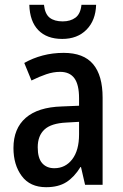

<svg xmlns="http://www.w3.org/2000/svg" viewBox="-20 -769 513 799"><path d="M245 -549Q328 -549 367.5 -502Q407 -455 407 -363V0H334L317 -74H315Q289 -32 256 -11Q223 10 172 10Q105 10 70.5 -36.5Q36 -83 36 -153Q36 -234 87 -278.5Q138 -323 237 -326L309 -329V-360Q309 -417 289.5 -443.5Q270 -470 230 -470Q202 -470 172.5 -460Q143 -450 111 -434L81 -507Q116 -527 157.5 -538Q199 -549 245 -549ZM256 -259Q193 -256 165 -230Q137 -204 137 -156Q137 -111 155.5 -90Q174 -69 206 -69Q252 -69 280.5 -106Q309 -143 309 -210V-262ZM380 -749Q378 -684 340 -645.5Q302 -607 239 -607Q175 -607 139.5 -643.5Q104 -680 102 -749H163Q167 -711 186.5 -695.5Q206 -680 241 -680Q273 -680 294 -695.5Q315 -711 319 -749Z"/></svg>

Font: Noto Sans Lao UI Cond Med
Style: Regular
Weight: 500
Width: 3
Designer: Monotype Design Team
Foundry: Monotype Imaging Inc.
Version: Version 2.000; ttfautohint (v1.8.4.7-5d5b)